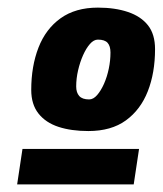

<svg xmlns="http://www.w3.org/2000/svg" viewBox="-20 -708 427 504"><path d="M25 -224 39 -317H345L331 -224ZM237 -688Q282 -688 316 -676.5Q350 -665 368.5 -641.5Q387 -618 387 -579Q387 -517 368 -468.5Q349 -420 310.5 -392Q272 -364 212 -364Q167 -364 133.5 -375Q100 -386 81 -410Q62 -434 62 -472Q62 -534 81 -583Q100 -632 139 -660Q178 -688 237 -688ZM237 -604Q226 -604 216 -592.5Q206 -581 198 -563Q190 -545 185 -523.5Q180 -502 180 -481Q180 -465 188 -456Q196 -447 214 -447Q225 -447 235 -458.5Q245 -470 253 -488Q261 -506 265.5 -527.5Q270 -549 270 -570Q270 -587 262.5 -595.5Q255 -604 237 -604Z"/></svg>

Font: Georama ExtraCondensed Thin ExtraBold
Style: Italic
Weight: 800
Italic angle: -9°
Version: Version 1.001